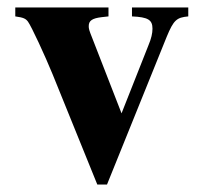

<svg xmlns="http://www.w3.org/2000/svg" viewBox="-20 -481 540 515"><path d="M485 -461H334V-437C377 -435 389 -428 389 -404C389 -392 386 -378 378 -359L306 -177L227 -380C219 -400 218 -404 218 -411C218 -426 228 -432 253 -435L271 -437V-461H21V-437C43 -434 49 -431 55 -423C64 -411 101 -331 121 -282L241 14H267L427 -382C446 -428 454 -434 485 -437Z"/></svg>

Font: XITS Math
Style: Bold
Weight: 700
Designer: MicroPress Inc., with final additions and corrections provided by Coen Hoffman, Elsevier (retired)
Version: Version 1.302